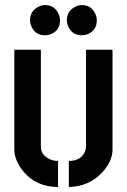

<svg xmlns="http://www.w3.org/2000/svg" viewBox="-20 -739 505 764"><path d="M99.6 -658.2Q99.6 -695.3 132.8 -711.9Q145.5 -718.8 159.2 -718.8Q197.3 -718.8 212.9 -683.6Q218.8 -670.9 218.8 -658.2Q218.8 -620.1 185.5 -604.5Q172.9 -598.6 159.2 -598.6Q121.1 -598.6 105.5 -632.8Q99.6 -645.5 99.6 -658.2ZM246.1 -658.2Q246.1 -695.3 279.3 -711.9Q292 -718.8 305.7 -718.8Q343.8 -718.8 359.4 -683.6Q365.2 -670.9 365.2 -658.2Q365.2 -620.1 332 -604.5Q319.3 -598.6 305.7 -598.6Q267.6 -598.6 252 -632.8Q246.1 -645.5 246.1 -658.2ZM37.1 -143.6V-541H142.6V-155.3Q142.6 -124 173.8 -107.4Q190.4 -98.6 210.9 -98.6V4.9Q116.2 4.9 63.5 -69.3Q37.1 -107.4 37.1 -143.6ZM253.9 4.9V-98.6Q302.7 -98.6 318.4 -136.7Q322.3 -146.5 322.3 -155.3V-541H427.7V-143.6Q427.7 -97.7 386.7 -52.7Q333 3.9 253.9 4.9Z"/></svg>

Font: Post No Bills Jaffna
Style: Bold
Weight: 700
Designer: Kosala Senevirathne, Siva Puranthara, Lasantha Premarathna, Tharique Azeez
Foundry: Mooniak
Version: Version 1.220 ; ttfautohint (v1.6)